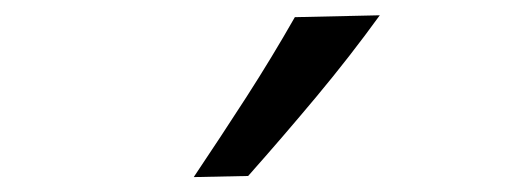

<svg xmlns="http://www.w3.org/2000/svg" viewBox="-20 -846 676 255"><path d="M237.3 -610.8Q273.4 -664.6 307.4 -717.3Q341.3 -770 371.6 -823.2L484.4 -825.7Q444.8 -771 400.4 -717.8Q356 -664.6 309.6 -612.3Z"/></svg>

Font: Pinar-DS2-FD Medium
Style: Regular
Weight: 500
Designer: Amin Abedi
Version: Version 3.000